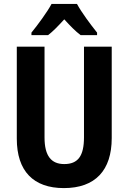

<svg xmlns="http://www.w3.org/2000/svg" viewBox="-20 -953 658 983"><path d="M374 -933H244C223 -893 173 -825 141 -786V-773H226C251 -792 278 -820 309 -854C339 -821 366 -793 393 -773H477V-786C441 -831 398 -889 374 -933ZM552 -246V-714H410V-250C410 -154 379 -113 309 -113C243 -113 208 -154 208 -249V-714H66V-243C66 -77 151 10 307 10C468 10 552 -81 552 -246Z"/></svg>

Font: Noto Sans Thai Looped Condensed
Style: Bold
Weight: 700
Width: 3
Designer: Sasikarn Vongin, Ben Mitchell
Foundry: The Fontpad Ltd
Version: Version 1.001